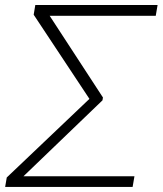

<svg xmlns="http://www.w3.org/2000/svg" viewBox="-38 -742 645 762"><path d="M495.6 -42.5 488.3 0H-17.6L-11.2 -37.6L316.9 -349.6L95.7 -683.6L102.1 -722.2H587.4L580.1 -679.2H159.2L370.6 -355L368.7 -343.8L55.2 -42.5Z"/></svg>

Font: Inter Display Extra Light
Style: Italic
Weight: 200
Italic angle: -9.39999°
Designer: Rasmus Andersson
Foundry: rsms
Version: Version 4.000;git-4fc901f